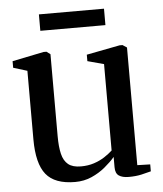

<svg xmlns="http://www.w3.org/2000/svg" viewBox="-51 -731 666 786"><g transform="rotate(-5 282.0 -338.0)"><path d="M446.5 9Q420.5 9 406.2 -0.8Q392 -10.5 392 -35.5V-78Q375 -58 350.2 -37.5Q325.5 -17 294.2 -3.2Q263 10.5 226.5 10.5Q143 10.5 107 -34Q71 -78.5 71 -178.5V-460L14 -477.5V-504.5L143.5 -531H155.5L171 -519.5V-182.5Q171 -139 178 -109.8Q185 -80.5 203.2 -65.8Q221.5 -51 255.5 -51Q285 -51 309.2 -59Q333.5 -67 352.8 -79.5Q372 -92 386 -105V-460L319 -478V-504.5L456 -531H468L485.5 -519.5V-36L538.5 -34.5V-6Q522 -1.5 499.2 3.8Q476.5 9 446.5 9ZM405.5 -686V-618.5H138V-686Z"/></g></svg>

Font: Merriweather 96pt
Style: Regular
Weight: 400
Version: Version 2.100